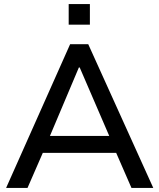

<svg xmlns="http://www.w3.org/2000/svg" viewBox="-20 -922 782 942"><path d="M10 0 324 -705H413L732 0H625L550 -172H190L115 0ZM367 -591 225 -255H516L371 -591ZM317 -801V-902H421V-801Z"/></svg>

Font: Mulish SemiBold
Style: Regular
Weight: 600
Designer: Vernon Adams
Foundry: Vernon Adams
Version: Version 3.603; ttfautohint (v1.8.3)